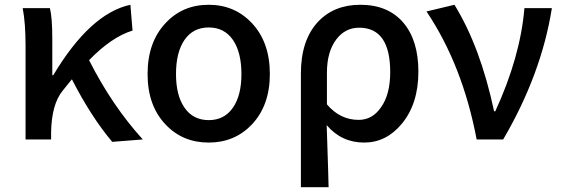

<svg xmlns="http://www.w3.org/2000/svg" viewBox="-20 -584 2352 804"><path d="M450 10Q362 -94 281 -252L243 -205Q196 -148 194 -30V0H87V-394Q87 -488 75 -550H189Q199 -511 199 -419V-269H203Q358 -528 526 -564L535 -456Q447 -429 353 -332Q449 -142 578 0Z M674 -62Q598 -141 598 -274Q598 -408 674 -488Q745 -564 854 -564Q962 -564 1034 -488Q1110 -408 1110 -274Q1110 -142 1034 -62Q962 13 854 13Q745 13 674 -62ZM956 -134Q991 -185 991 -274Q991 -364 956 -416Q920 -469 854 -469Q788 -469 752 -416Q717 -364 717 -274Q717 -185 752 -134Q788 -81 854 -81Q920 -81 956 -134Z M1240 -276Q1240 -416 1312 -493Q1379 -564 1489 -564Q1605 -564 1669 -489Q1732 -415 1732 -284Q1732 -149 1662 -65Q1597 13 1505 13Q1410 13 1348 -60Q1356 179 1356 200H1240ZM1575 -134Q1614 -188 1614 -282Q1614 -468 1484 -468Q1426 -468 1389 -420Q1349 -368 1349 -279V-147Q1404 -82 1482 -82Q1539 -82 1575 -134Z M1976 0Q1917 -311 1766 -536L1883 -564Q1992 -387 2049 -118H2054Q2159 -346 2176 -550H2291Q2247 -273 2087 0Z"/></svg>

Font: Noto Sans S Chinese Medium
Style: Regular
Weight: 500
Designer: Ryoko NISHIZUKA  (kana & ideographs); Paul D. Hunt (Latin, Greek & Cyrillic); Wenlong ZHANG  (bopomofo); Sandoll Communi
Foundry: Adobe Systems Incorporated
Version: Version 1.000;PS 1;hotconv 1.0.78;makeotf.lib2.5.61930